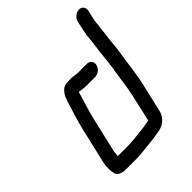

<svg xmlns="http://www.w3.org/2000/svg" viewBox="-216 -868 1012 1012"><g transform="rotate(-45 290.0 -362.5)"><path d="M566 -651 579 -708C584 -729 571 -748 549 -748C527 -748 504 -729 499 -708L487 -652C485 -642 483 -633 482 -625L480 -605C477 -583 476 -566 473 -544C465 -498 464 -453 456 -405C446 -348 441 -288 427 -226L393 -76C392 -75 389 -75 387 -75C364 -70 341 -67 317 -65C285 -62 258 -57 225 -57H147C148 -64 147 -70 149 -79C149 -84 150 -88 151 -93L195 -282C207 -334 222 -378 236 -425C237 -431 239 -436 241 -441H248C259 -438 278 -436 294 -436H358C379 -436 402 -454 407 -476C412 -498 397 -516 376 -516H312C293 -516 278 -521 260 -521C257 -520 253 -520 248 -520H233C220 -520 209 -516 199 -508C176 -489 168 -465 158 -432C142 -381 128 -337 115 -282L71 -93C63 -59 64 -32 69 -9C75 12 95 23 127 23H207C217 23 227 23 237 22C286 15 336 14 382 4C420 1 461 -26 470 -67L507 -226C525 -304 530 -375 543 -449C548 -485 549 -515 554 -550C558 -572 557 -592 562 -614C563 -627 563 -637 566 -651Z"/></g></svg>

Font: Electronic
Style: ExBdIt
Weight: 800
Version: Version 1.011